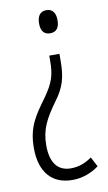

<svg xmlns="http://www.w3.org/2000/svg" viewBox="-85 -578 460 818"><g transform="rotate(-10 145.5 -169.0)"><path d="M216 -485C216 -516 203 -535 176 -535C151 -535 136 -518 136 -484C136 -451 150 -435 176 -435C204 -435 216 -454 216 -485ZM199 -316V-342H155V-321C155 -260 146 -227 103 -167C55 -101 22 -56 22 35C22 142 75 197 161 197C204 197 244 182 276 158L254 116C226 136 197 147 163 147C108 147 76 110 76 33C76 -38 101 -81 146 -144C188 -200 199 -241 199 -316Z"/></g></svg>

Font: Noto Sans Armenian ExtraCondensed Light
Style: Regular
Weight: 300
Width: 2
Designer: Monotype Design Team
Foundry: Monotype Imaging Inc.
Version: Version 2.008